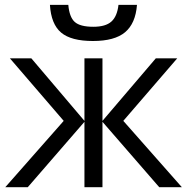

<svg xmlns="http://www.w3.org/2000/svg" viewBox="-20 -776 776 796"><path d="M365.2 -606Q274.9 -606 233.4 -640.9Q191.9 -675.8 187 -755.9H263.2Q267.6 -705.1 289.8 -685.1Q312 -665 367.2 -665Q417.5 -665 441.7 -686.5Q465.8 -708 471.2 -755.9H547.9Q542 -678.7 498.5 -642.3Q455.1 -606 365.2 -606ZM330.1 -534.2H404.8V-274.9L626 -534.2H714.8L491.2 -274.9L733.9 0H640.1L404.8 -271V0H330.1V-271L95.2 0H2L244.1 -274.9L21 -534.2H109.9L330.1 -274.9Z"/></svg>

Font: Zoram GWebM
Style: Regular
Weight: 400
Foundry: Ascender Corporation
Version: Version 1.000